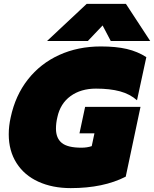

<svg xmlns="http://www.w3.org/2000/svg" viewBox="-20 -953 793 988"><path d="M426 -933H628L753 -742H550L508 -822L432 -742H222ZM25 -262Q25 -305 35 -349Q59 -462 123.5 -544Q188 -626 284.5 -670Q381 -714 499 -714Q577 -714 632.5 -701Q688 -688 733 -659L685 -437Q649 -469 597.5 -483Q546 -497 474 -497Q396 -497 343 -458.5Q290 -420 275 -349Q268 -320 268 -291Q268 -242 298 -217.5Q328 -193 399 -193Q428 -193 452 -201L466 -267H389L418 -403H703L627 -44Q512 15 344 15Q250 15 177.5 -18Q105 -51 65 -114Q25 -177 25 -262Z"/></svg>

Font: Prompt Black
Style: Italic
Weight: 900
Italic angle: -12°
Designer: Katatrad Team
Foundry: CadsonDemak
Version: Version 1.001